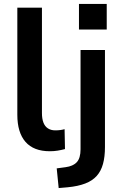

<svg xmlns="http://www.w3.org/2000/svg" viewBox="-20 -758 616 975"><path d="M233 10Q151 10 109.5 -37.5Q68 -85 68 -175V-719H193V-184Q193 -155 200.5 -135.5Q208 -116 223.5 -106Q239 -96 261 -96Q274 -96 285.5 -97.5Q297 -99 308 -102L310 -1Q291 4 272.5 7Q254 10 233 10ZM381 -608V-738H522V-608ZM278 197 268 97 313 91Q351 86 370 65.5Q389 45 389 0V-504H513V-11Q513 38 503 74.5Q493 111 471 135.5Q449 160 412.5 174Q376 188 324 193Z"/></svg>

Font: Nunitoga
Style: Bold
Weight: 700
Designer: Vernon Adams
Foundry: Vernon Adams
Version: Version 1.0